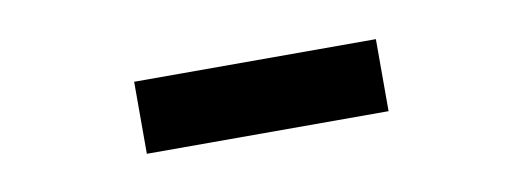

<svg xmlns="http://www.w3.org/2000/svg" viewBox="-27 -835 655 241"><g transform="rotate(-10 301.0 -714.0)"><path d="M147 -668H455.1V-759.8H147Z"/></g></svg>

Font: Hack
Style: Bold
Weight: 700
Monospace: yes
Designer: Christopher Simpkins
Foundry: Christopher Simpkins
Version: Version 2.010